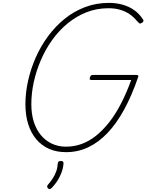

<svg xmlns="http://www.w3.org/2000/svg" viewBox="-20 -1035 1014 1330"><path d="M438 19Q372 19 320.5 -3.5Q269 -26 232 -69.5Q195 -113 175.5 -174.5Q156 -236 156 -313Q156 -393 174.5 -475.5Q193 -558 227.5 -636.5Q262 -715 312.5 -783.5Q363 -852 427 -904Q491 -956 568.5 -985.5Q646 -1015 734 -1015Q785 -1015 829.5 -1002.5Q874 -990 909.5 -965Q945 -940 970 -901Q976 -893 972.5 -886Q969 -879 958 -874Q950 -870 945 -873.5Q940 -877 931 -887Q906 -918 876 -938Q846 -958 810 -968Q774 -978 732 -978Q650 -978 579 -950Q508 -922 448 -872.5Q388 -823 341.5 -758Q295 -693 263 -618.5Q231 -544 214 -466.5Q197 -389 197 -313Q197 -245 214.5 -190.5Q232 -136 264 -98Q296 -60 340 -39.5Q384 -19 437 -19Q494 -19 546 -38Q598 -57 645 -94.5Q692 -132 735.5 -187Q779 -242 817.5 -316Q856 -390 889 -481H612Q602 -481 601.5 -487.5Q601 -494 603 -499Q606 -508 610.5 -512Q615 -516 623 -516H923Q934 -516 937 -512.5Q940 -509 937 -501Q893 -373 840 -276Q787 -179 724.5 -113.5Q662 -48 590.5 -14.5Q519 19 438 19ZM313 269Q307 264 306.5 258.5Q306 253 311 246Q331 223 345.5 200.5Q360 178 369 153.5Q378 129 380 99Q381 88 386.5 84Q392 80 401 80Q411 80 415.5 84Q420 88 420 96Q420 111 413 138.5Q406 166 388.5 199Q371 232 338 267Q333 272 326 274.5Q319 277 313 269Z"/></svg>

Font: Playwrite US Trad Thin
Style: Regular
Weight: 250
Designer: Veronika Burian, José Scaglione
Foundry: TypeTogether
Version: Version 1.003